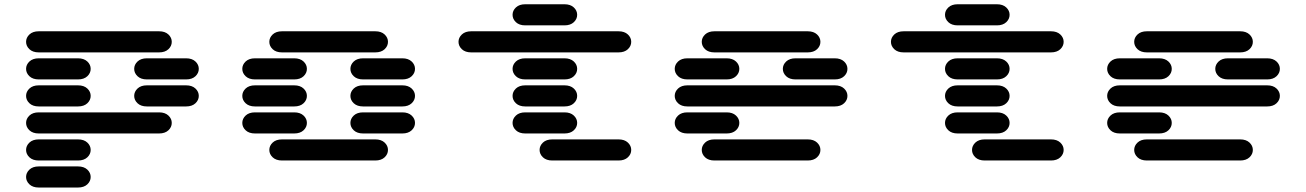

<svg xmlns="http://www.w3.org/2000/svg" viewBox="-20 -756 6040 888"><path d="M159.2 111.3H340.8Q368.2 111.3 383.8 96.7Q399.4 82 399.4 62.5Q399.4 43 383.8 28.3Q368.2 13.7 340.8 13.7H159.2Q131.8 13.7 116.2 28.3Q100.6 43 100.6 62.5Q100.6 82 116.2 96.7Q131.8 111.3 159.2 111.3ZM159.2 -13.7H340.8Q368.2 -13.7 383.8 -28.3Q399.4 -43 399.4 -62.5Q399.4 -82 383.8 -96.7Q368.2 -111.3 340.8 -111.3H159.2Q131.8 -111.3 116.2 -96.7Q100.6 -82 100.6 -62.5Q100.6 -43 116.2 -28.3Q131.8 -13.7 159.2 -13.7ZM159.2 -138.7H715.8Q743.2 -138.7 758.8 -153.3Q774.4 -168 774.4 -187.5Q774.4 -207 758.8 -221.7Q743.2 -236.3 715.8 -236.3H159.2Q131.8 -236.3 116.2 -221.7Q100.6 -207 100.6 -187.5Q100.6 -168 116.2 -153.3Q131.8 -138.7 159.2 -138.7ZM159.2 -263.7H340.8Q368.2 -263.7 383.8 -278.3Q399.4 -293 399.4 -312.5Q399.4 -332 383.8 -346.7Q368.2 -361.3 340.8 -361.3H159.2Q131.8 -361.3 116.2 -346.7Q100.6 -332 100.6 -312.5Q100.6 -293 116.2 -278.3Q131.8 -263.7 159.2 -263.7ZM659.2 -263.7H840.8Q868.2 -263.7 883.8 -278.3Q899.4 -293 899.4 -312.5Q899.4 -332 883.8 -346.7Q868.2 -361.3 840.8 -361.3H659.2Q631.8 -361.3 616.2 -346.7Q600.6 -332 600.6 -312.5Q600.6 -293 616.2 -278.3Q631.8 -263.7 659.2 -263.7ZM159.2 -388.7H340.8Q368.2 -388.7 383.8 -403.3Q399.4 -418 399.4 -437.5Q399.4 -457 383.8 -471.7Q368.2 -486.3 340.8 -486.3H159.2Q131.8 -486.3 116.2 -471.7Q100.6 -457 100.6 -437.5Q100.6 -418 116.2 -403.3Q131.8 -388.7 159.2 -388.7ZM659.2 -388.7H840.8Q868.2 -388.7 883.8 -403.3Q899.4 -418 899.4 -437.5Q899.4 -457 883.8 -471.7Q868.2 -486.3 840.8 -486.3H659.2Q631.8 -486.3 616.2 -471.7Q600.6 -457 600.6 -437.5Q600.6 -418 616.2 -403.3Q631.8 -388.7 659.2 -388.7ZM159.2 -513.7H715.8Q743.2 -513.7 758.8 -528.3Q774.4 -543 774.4 -562.5Q774.4 -582 758.8 -596.7Q743.2 -611.3 715.8 -611.3H159.2Q131.8 -611.3 116.2 -596.7Q100.6 -582 100.6 -562.5Q100.6 -543 116.2 -528.3Q131.8 -513.7 159.2 -513.7Z M1284.2 -13.7H1715.8Q1743.2 -13.7 1758.8 -28.3Q1774.4 -43 1774.4 -62.5Q1774.4 -82 1758.8 -96.7Q1743.2 -111.3 1715.8 -111.3H1284.2Q1256.8 -111.3 1241.2 -96.7Q1225.6 -82 1225.6 -62.5Q1225.6 -43 1241.2 -28.3Q1256.8 -13.7 1284.2 -13.7ZM1159.2 -138.7H1340.8Q1368.2 -138.7 1383.8 -153.3Q1399.4 -168 1399.4 -187.5Q1399.4 -207 1383.8 -221.7Q1368.2 -236.3 1340.8 -236.3H1159.2Q1131.8 -236.3 1116.2 -221.7Q1100.6 -207 1100.6 -187.5Q1100.6 -168 1116.2 -153.3Q1131.8 -138.7 1159.2 -138.7ZM1659.2 -138.7H1840.8Q1868.2 -138.7 1883.8 -153.3Q1899.4 -168 1899.4 -187.5Q1899.4 -207 1883.8 -221.7Q1868.2 -236.3 1840.8 -236.3H1659.2Q1631.8 -236.3 1616.2 -221.7Q1600.6 -207 1600.6 -187.5Q1600.6 -168 1616.2 -153.3Q1631.8 -138.7 1659.2 -138.7ZM1159.2 -263.7H1340.8Q1368.2 -263.7 1383.8 -278.3Q1399.4 -293 1399.4 -312.5Q1399.4 -332 1383.8 -346.7Q1368.2 -361.3 1340.8 -361.3H1159.2Q1131.8 -361.3 1116.2 -346.7Q1100.6 -332 1100.6 -312.5Q1100.6 -293 1116.2 -278.3Q1131.8 -263.7 1159.2 -263.7ZM1659.2 -263.7H1840.8Q1868.2 -263.7 1883.8 -278.3Q1899.4 -293 1899.4 -312.5Q1899.4 -332 1883.8 -346.7Q1868.2 -361.3 1840.8 -361.3H1659.2Q1631.8 -361.3 1616.2 -346.7Q1600.6 -332 1600.6 -312.5Q1600.6 -293 1616.2 -278.3Q1631.8 -263.7 1659.2 -263.7ZM1159.2 -388.7H1340.8Q1368.2 -388.7 1383.8 -403.3Q1399.4 -418 1399.4 -437.5Q1399.4 -457 1383.8 -471.7Q1368.2 -486.3 1340.8 -486.3H1159.2Q1131.8 -486.3 1116.2 -471.7Q1100.6 -457 1100.6 -437.5Q1100.6 -418 1116.2 -403.3Q1131.8 -388.7 1159.2 -388.7ZM1659.2 -388.7H1840.8Q1868.2 -388.7 1883.8 -403.3Q1899.4 -418 1899.4 -437.5Q1899.4 -457 1883.8 -471.7Q1868.2 -486.3 1840.8 -486.3H1659.2Q1631.8 -486.3 1616.2 -471.7Q1600.6 -457 1600.6 -437.5Q1600.6 -418 1616.2 -403.3Q1631.8 -388.7 1659.2 -388.7ZM1284.2 -513.7H1715.8Q1743.2 -513.7 1758.8 -528.3Q1774.4 -543 1774.4 -562.5Q1774.4 -582 1758.8 -596.7Q1743.2 -611.3 1715.8 -611.3H1284.2Q1256.8 -611.3 1241.2 -596.7Q1225.6 -582 1225.6 -562.5Q1225.6 -543 1241.2 -528.3Q1256.8 -513.7 1284.2 -513.7Z M2534.2 -13.7H2840.8Q2868.2 -13.7 2883.8 -28.3Q2899.4 -43 2899.4 -62.5Q2899.4 -82 2883.8 -96.7Q2868.2 -111.3 2840.8 -111.3H2534.2Q2506.8 -111.3 2491.2 -96.7Q2475.6 -82 2475.6 -62.5Q2475.6 -43 2491.2 -28.3Q2506.8 -13.7 2534.2 -13.7ZM2409.2 -138.7H2590.8Q2618.2 -138.7 2633.8 -153.3Q2649.4 -168 2649.4 -187.5Q2649.4 -207 2633.8 -221.7Q2618.2 -236.3 2590.8 -236.3H2409.2Q2381.8 -236.3 2366.2 -221.7Q2350.6 -207 2350.6 -187.5Q2350.6 -168 2366.2 -153.3Q2381.8 -138.7 2409.2 -138.7ZM2409.2 -263.7H2590.8Q2618.2 -263.7 2633.8 -278.3Q2649.4 -293 2649.4 -312.5Q2649.4 -332 2633.8 -346.7Q2618.2 -361.3 2590.8 -361.3H2409.2Q2381.8 -361.3 2366.2 -346.7Q2350.6 -332 2350.6 -312.5Q2350.6 -293 2366.2 -278.3Q2381.8 -263.7 2409.2 -263.7ZM2409.2 -388.7H2590.8Q2618.2 -388.7 2633.8 -403.3Q2649.4 -418 2649.4 -437.5Q2649.4 -457 2633.8 -471.7Q2618.2 -486.3 2590.8 -486.3H2409.2Q2381.8 -486.3 2366.2 -471.7Q2350.6 -457 2350.6 -437.5Q2350.6 -418 2366.2 -403.3Q2381.8 -388.7 2409.2 -388.7ZM2159.2 -513.7H2840.8Q2868.2 -513.7 2883.8 -528.3Q2899.4 -543 2899.4 -562.5Q2899.4 -582 2883.8 -596.7Q2868.2 -611.3 2840.8 -611.3H2159.2Q2131.8 -611.3 2116.2 -596.7Q2100.6 -582 2100.6 -562.5Q2100.6 -543 2116.2 -528.3Q2131.8 -513.7 2159.2 -513.7ZM2409.2 -638.7H2590.8Q2618.2 -638.7 2633.8 -653.3Q2649.4 -668 2649.4 -687.5Q2649.4 -707 2633.8 -721.7Q2618.2 -736.3 2590.8 -736.3H2409.2Q2381.8 -736.3 2366.2 -721.7Q2350.6 -707 2350.6 -687.5Q2350.6 -668 2366.2 -653.3Q2381.8 -638.7 2409.2 -638.7Z M3284.2 -13.7H3715.8Q3743.2 -13.7 3758.8 -28.3Q3774.4 -43 3774.4 -62.5Q3774.4 -82 3758.8 -96.7Q3743.2 -111.3 3715.8 -111.3H3284.2Q3256.8 -111.3 3241.2 -96.7Q3225.6 -82 3225.6 -62.5Q3225.6 -43 3241.2 -28.3Q3256.8 -13.7 3284.2 -13.7ZM3159.2 -138.7H3340.8Q3368.2 -138.7 3383.8 -153.3Q3399.4 -168 3399.4 -187.5Q3399.4 -207 3383.8 -221.7Q3368.2 -236.3 3340.8 -236.3H3159.2Q3131.8 -236.3 3116.2 -221.7Q3100.6 -207 3100.6 -187.5Q3100.6 -168 3116.2 -153.3Q3131.8 -138.7 3159.2 -138.7ZM3159.2 -263.7H3840.8Q3868.2 -263.7 3883.8 -278.3Q3899.4 -293 3899.4 -312.5Q3899.4 -332 3883.8 -346.7Q3868.2 -361.3 3840.8 -361.3H3159.2Q3131.8 -361.3 3116.2 -346.7Q3100.6 -332 3100.6 -312.5Q3100.6 -293 3116.2 -278.3Q3131.8 -263.7 3159.2 -263.7ZM3159.2 -388.7H3340.8Q3368.2 -388.7 3383.8 -403.3Q3399.4 -418 3399.4 -437.5Q3399.4 -457 3383.8 -471.7Q3368.2 -486.3 3340.8 -486.3H3159.2Q3131.8 -486.3 3116.2 -471.7Q3100.6 -457 3100.6 -437.5Q3100.6 -418 3116.2 -403.3Q3131.8 -388.7 3159.2 -388.7ZM3659.2 -388.7H3840.8Q3868.2 -388.7 3883.8 -403.3Q3899.4 -418 3899.4 -437.5Q3899.4 -457 3883.8 -471.7Q3868.2 -486.3 3840.8 -486.3H3659.2Q3631.8 -486.3 3616.2 -471.7Q3600.6 -457 3600.6 -437.5Q3600.6 -418 3616.2 -403.3Q3631.8 -388.7 3659.2 -388.7ZM3284.2 -513.7H3715.8Q3743.2 -513.7 3758.8 -528.3Q3774.4 -543 3774.4 -562.5Q3774.4 -582 3758.8 -596.7Q3743.2 -611.3 3715.8 -611.3H3284.2Q3256.8 -611.3 3241.2 -596.7Q3225.6 -582 3225.6 -562.5Q3225.6 -543 3241.2 -528.3Q3256.8 -513.7 3284.2 -513.7Z M4534.2 -13.7H4840.8Q4868.2 -13.7 4883.8 -28.3Q4899.4 -43 4899.4 -62.5Q4899.4 -82 4883.8 -96.7Q4868.2 -111.3 4840.8 -111.3H4534.2Q4506.8 -111.3 4491.2 -96.7Q4475.6 -82 4475.6 -62.5Q4475.6 -43 4491.2 -28.3Q4506.8 -13.7 4534.2 -13.7ZM4409.2 -138.7H4590.8Q4618.2 -138.7 4633.8 -153.3Q4649.4 -168 4649.4 -187.5Q4649.4 -207 4633.8 -221.7Q4618.2 -236.3 4590.8 -236.3H4409.2Q4381.8 -236.3 4366.2 -221.7Q4350.6 -207 4350.6 -187.5Q4350.6 -168 4366.2 -153.3Q4381.8 -138.7 4409.2 -138.7ZM4409.2 -263.7H4590.8Q4618.2 -263.7 4633.8 -278.3Q4649.4 -293 4649.4 -312.5Q4649.4 -332 4633.8 -346.7Q4618.2 -361.3 4590.8 -361.3H4409.2Q4381.8 -361.3 4366.2 -346.7Q4350.6 -332 4350.6 -312.5Q4350.6 -293 4366.2 -278.3Q4381.8 -263.7 4409.2 -263.7ZM4409.2 -388.7H4590.8Q4618.2 -388.7 4633.8 -403.3Q4649.4 -418 4649.4 -437.5Q4649.4 -457 4633.8 -471.7Q4618.2 -486.3 4590.8 -486.3H4409.2Q4381.8 -486.3 4366.2 -471.7Q4350.6 -457 4350.6 -437.5Q4350.6 -418 4366.2 -403.3Q4381.8 -388.7 4409.2 -388.7ZM4159.2 -513.7H4840.8Q4868.2 -513.7 4883.8 -528.3Q4899.4 -543 4899.4 -562.5Q4899.4 -582 4883.8 -596.7Q4868.2 -611.3 4840.8 -611.3H4159.2Q4131.8 -611.3 4116.2 -596.7Q4100.6 -582 4100.6 -562.5Q4100.6 -543 4116.2 -528.3Q4131.8 -513.7 4159.2 -513.7ZM4409.2 -638.7H4590.8Q4618.2 -638.7 4633.8 -653.3Q4649.4 -668 4649.4 -687.5Q4649.4 -707 4633.8 -721.7Q4618.2 -736.3 4590.8 -736.3H4409.2Q4381.8 -736.3 4366.2 -721.7Q4350.6 -707 4350.6 -687.5Q4350.6 -668 4366.2 -653.3Q4381.8 -638.7 4409.2 -638.7Z M5284.2 -13.7H5715.8Q5743.2 -13.7 5758.8 -28.3Q5774.4 -43 5774.4 -62.5Q5774.4 -82 5758.8 -96.7Q5743.2 -111.3 5715.8 -111.3H5284.2Q5256.8 -111.3 5241.2 -96.7Q5225.6 -82 5225.6 -62.5Q5225.6 -43 5241.2 -28.3Q5256.8 -13.7 5284.2 -13.7ZM5159.2 -138.7H5340.8Q5368.2 -138.7 5383.8 -153.3Q5399.4 -168 5399.4 -187.5Q5399.4 -207 5383.8 -221.7Q5368.2 -236.3 5340.8 -236.3H5159.2Q5131.8 -236.3 5116.2 -221.7Q5100.6 -207 5100.6 -187.5Q5100.6 -168 5116.2 -153.3Q5131.8 -138.7 5159.2 -138.7ZM5159.2 -263.7H5840.8Q5868.2 -263.7 5883.8 -278.3Q5899.4 -293 5899.4 -312.5Q5899.4 -332 5883.8 -346.7Q5868.2 -361.3 5840.8 -361.3H5159.2Q5131.8 -361.3 5116.2 -346.7Q5100.6 -332 5100.6 -312.5Q5100.6 -293 5116.2 -278.3Q5131.8 -263.7 5159.2 -263.7ZM5159.2 -388.7H5340.8Q5368.2 -388.7 5383.8 -403.3Q5399.4 -418 5399.4 -437.5Q5399.4 -457 5383.8 -471.7Q5368.2 -486.3 5340.8 -486.3H5159.2Q5131.8 -486.3 5116.2 -471.7Q5100.6 -457 5100.6 -437.5Q5100.6 -418 5116.2 -403.3Q5131.8 -388.7 5159.2 -388.7ZM5659.2 -388.7H5840.8Q5868.2 -388.7 5883.8 -403.3Q5899.4 -418 5899.4 -437.5Q5899.4 -457 5883.8 -471.7Q5868.2 -486.3 5840.8 -486.3H5659.2Q5631.8 -486.3 5616.2 -471.7Q5600.6 -457 5600.6 -437.5Q5600.6 -418 5616.2 -403.3Q5631.8 -388.7 5659.2 -388.7ZM5284.2 -513.7H5715.8Q5743.2 -513.7 5758.8 -528.3Q5774.4 -543 5774.4 -562.5Q5774.4 -582 5758.8 -596.7Q5743.2 -611.3 5715.8 -611.3H5284.2Q5256.8 -611.3 5241.2 -596.7Q5225.6 -582 5225.6 -562.5Q5225.6 -543 5241.2 -528.3Q5256.8 -513.7 5284.2 -513.7Z"/></svg>

Font: Sixtyfour Convergence
Style: Regular
Weight: 400
Designer: Jens Kutilek
Foundry: Jens Kutilek
Version: Version 2.001